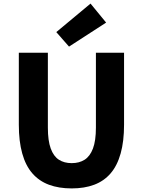

<svg xmlns="http://www.w3.org/2000/svg" viewBox="-20 -1037 795 1071"><path d="M380 14Q308 14 253 -6.5Q198 -27 160.5 -70Q123 -113 104 -181Q85 -249 85 -341V-743H247V-325Q247 -252 263 -208.5Q279 -165 308.5 -146Q338 -127 380 -127Q422 -127 452 -146Q482 -165 498.5 -208.5Q515 -252 515 -325V-743H672V-341Q672 -249 653 -181Q634 -113 597 -70Q560 -27 505.5 -6.5Q451 14 380 14ZM365 -777 294 -858 485 -1017 572 -911Z"/></svg>

Font: Noto Sans TC ExtraBold
Style: Regular
Weight: 800
Designer: Ryoko NISHIZUKA  (kana, bopomofo & ideographs); Paul D. Hunt (Latin, Greek & Cyrillic); Sandoll Communications , Soo-you
Foundry: Adobe
Version: Version 2.004-H2;hotconv 1.0.118;makeotfexe 2.5.65603